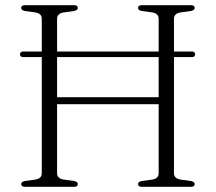

<svg xmlns="http://www.w3.org/2000/svg" viewBox="-20 -720 832 740"><path d="M57 -511Q57 -515.5 60.2 -518.5Q63.5 -521.5 69.5 -521.5H719Q726 -521.5 729 -518.5Q732 -515.5 732 -511Q732 -506 729 -503Q726 -500 719 -500H69.5Q57 -500 57 -511ZM166 -345.5H612V-318.5H166ZM200 -52Q200 -42 206.5 -36Q213 -30 224.5 -28L264.5 -22.5Q280 -19.5 280 -10.5Q280 -6 276.5 -3Q273 0 264.5 0H76.5Q69 0 65.2 -3Q61.5 -6 61.5 -10.5Q61.5 -19.5 77 -22.5L117 -28Q128.5 -30 134.8 -36Q141 -42 141 -52V-648Q141 -658 134.8 -664Q128.5 -670 117 -672L77 -677.5Q61.5 -680.5 61.5 -689.5Q61.5 -694.5 65.2 -697.2Q69 -700 76.5 -700H264.5Q273 -700 276.5 -697.2Q280 -694.5 280 -689.5Q280 -680.5 264.5 -677.5L224.5 -672Q213 -670 206.5 -664Q200 -658 200 -648ZM650.5 -52Q650.5 -42 657 -36Q663.5 -30 675 -28L715 -22.5Q730.5 -19.5 730.5 -10.5Q730.5 -6 727 -3Q723.5 0 715 0H527Q519 0 515.5 -3Q512 -6 512 -10.5Q512 -19.5 527 -22.5L567.5 -28Q579 -30 585.2 -36Q591.5 -42 591.5 -52V-648Q591.5 -658 585.2 -664Q579 -670 567.5 -672L527 -677.5Q512 -680.5 512 -689.5Q512 -694.5 515.5 -697.2Q519 -700 527 -700H715Q723.5 -700 727 -697.2Q730.5 -694.5 730.5 -689.5Q730.5 -680.5 715 -677.5L675 -672Q663.5 -670 657 -664Q650.5 -658 650.5 -648Z"/></svg>

Font: Fraunces ExtraLight
Style: Regular
Weight: 250
Version: Version 1.000;[b76b70a41]